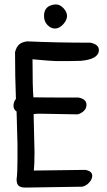

<svg xmlns="http://www.w3.org/2000/svg" viewBox="-20 -848 482 868"><path d="M233 -828Q251 -828 267 -811Q283 -794 283 -775.5Q283 -757 265.5 -738Q248 -719 229 -719Q210 -719 194.5 -735Q179 -751 179 -776Q179 -824 231 -828Q232 -828 233 -828ZM55 -344Q41 -353 41 -370Q41 -387 52 -401Q48 -501 48 -612Q54 -636 66.5 -647Q79 -658 103 -661Q235 -655 389 -655Q427 -647 427 -622Q427 -580 345 -573Q323 -572 297 -572H232Q213 -572 127 -580Q127 -455 131 -408Q184 -407 335 -407Q371 -400 371 -374.5Q371 -349 342 -335Q339 -333 331 -331L158 -334Q142 -334 132 -332L136 -160Q136 -102 133 -77L365 -80Q397 -75 397 -53Q397 -38 383.5 -23Q370 -8 352 -4L96 0Q73 0 64 -8.5Q55 -17 55 -37Q59 -65 59 -127V-197Z"/></svg>

Font: Patrick Hand SC
Style: Regular
Weight: 400
Designer: Patrick Wagesreiter
Foundry: Patrick Wagesreiter
Version: Version 1.003;PS 001.003;hotconv 1.0.70;makeotf.lib2.5.58329